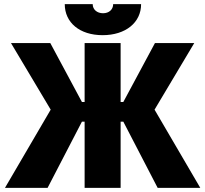

<svg xmlns="http://www.w3.org/2000/svg" viewBox="-20 -908 992 928"><path d="M293 -888C293 -799 365 -738 476 -738C587 -738 662 -799 662 -888H527C527 -862 507 -844 478 -844C450 -844 428 -861 428 -888ZM389 0H563V-320H576L742 0H948L727 -378L919 -700H729L576 -415H563V-700H389V-415H376L223 -700H33L225 -378L4 0H210L376 -320H389Z"/></svg>

Font: Fixel Display ExtraBold
Style: Regular
Weight: 800
Designer: AlfaBravo + MacPaw
Foundry: Kyrylo Tkachov, Marchela Mozhyna, Serhii Makarenko, Maria Weinstein, Zakhar Kryvoshyya
Version: Version 1.211